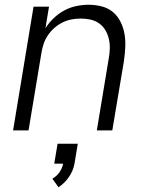

<svg xmlns="http://www.w3.org/2000/svg" viewBox="-20 -548 640 807"><path d="M35 0 121 -520H186L171 -429Q185 -452 205.5 -471.5Q226 -491 250 -504Q274 -517 300.5 -522.5Q327 -528 352 -528Q381 -528 408 -521Q435 -514 455 -497Q475 -480 487 -455.5Q499 -431 503.5 -404Q508 -377 506.5 -349Q505 -321 501 -292L452 0H387L437 -302Q441 -323 441.5 -344Q442 -365 437.5 -384.5Q433 -404 423 -421Q413 -438 397 -449.5Q381 -461 361 -465.5Q341 -470 320 -470Q301 -470 281.5 -466.5Q262 -463 243.5 -454Q225 -445 209 -431Q193 -417 181.5 -400Q170 -383 163.5 -364Q157 -345 154 -325L100 0ZM226 239 200 203Q218 193 230 176Q242 159 245 140H208L222 56H307L293 140Q288 169 270 195.5Q252 222 226 239Z"/></svg>

Font: Iosevka SS04 Lt Ex Obl
Style: Regular
Weight: 300
Width: 7
Italic angle: -9°
Monospace: yes
Designer: Belleve Invis
Foundry: Belleve Invis
Version: Version 19.0.0; ttfautohint (v1.8.4)